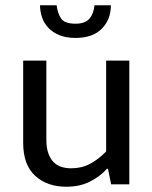

<svg xmlns="http://www.w3.org/2000/svg" viewBox="-20 -700 579 729"><path d="M383 -470H471V0H402L390 -59H386Q360 -30 321.5 -10.5Q283 9 232 9Q159 9 113.5 -32.5Q68 -74 68 -158V-470H156V-169Q156 -139 163.5 -118Q171 -97 183.5 -84.5Q196 -72 213 -66.5Q230 -61 250 -61Q290 -61 322 -78Q354 -95 383 -125ZM195 -680Q199 -648 212.5 -629Q226 -610 267 -610Q302 -610 318.5 -628Q335 -646 339 -680H401Q401 -626 366.5 -591Q332 -556 267 -556Q231 -556 205.5 -566.5Q180 -577 163.5 -594.5Q147 -612 139.5 -634.5Q132 -657 132 -680Z"/></svg>

Font: Mukta Mahee
Style: Regular
Weight: 400
Designer: Shuchita Grover, Noopur Datye, Girish Dalvi, Yashodeep Gholap
Foundry: Ek Type
Version: Version 2.538;PS 1.000;hotconv 16.6.51;makeotf.lib2.5.65220;